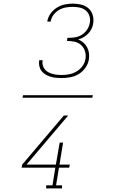

<svg xmlns="http://www.w3.org/2000/svg" viewBox="-20 -875 640 1065"><path d="M322 -442Q306 -442 290.5 -443.5Q275 -445 260.5 -449.5Q246 -454 233 -461.5Q220 -469 211 -480.5Q202 -492 198.5 -507Q195 -522 197 -538Q197 -539 197.5 -539.5Q198 -540 198 -541H217Q217 -540 216.5 -539.5Q216 -539 216 -538Q214 -525 217.5 -512.5Q221 -500 228.5 -490.5Q236 -481 247 -475Q258 -469 270 -465.5Q282 -462 295 -460.5Q308 -459 322 -459Q342 -459 363.5 -463Q385 -467 404.5 -478.5Q424 -490 437.5 -508.5Q451 -527 454 -548Q458 -570 451.5 -590.5Q445 -611 430 -625Q415 -639 394 -643.5Q373 -648 351 -648L354 -665Q368 -665 381 -666Q394 -667 407.5 -670.5Q421 -674 433 -681.5Q445 -689 454.5 -699.5Q464 -710 470 -722.5Q476 -735 478 -748Q482 -768 476 -786.5Q470 -805 455.5 -817Q441 -829 422 -833Q403 -837 383 -837Q364 -837 344.5 -833.5Q325 -830 307 -819.5Q289 -809 276.5 -792Q264 -775 261 -755H242Q246 -779 260 -799Q274 -819 294.5 -832Q315 -845 338 -850Q361 -855 383 -855Q407 -855 430 -849.5Q453 -844 470 -829.5Q487 -815 494 -792.5Q501 -770 497 -746Q495 -730 488 -715.5Q481 -701 469.5 -689Q458 -677 443.5 -668.5Q429 -660 414 -656Q429 -650 442 -639Q455 -628 463 -613Q471 -598 473.5 -580.5Q476 -563 473 -545Q469 -521 454 -499.5Q439 -478 417 -464.5Q395 -451 370 -446.5Q345 -442 322 -442ZM324 170H236V153H271L287 55H100L103 38L334 -234H358L145 17L127 38H290L311 -84H330L310 38H367L364 55H307L291 153H324ZM105 -333 108 -347H495L492 -333Z"/></svg>

Font: Iosevka Slab Thin Extended
Style: Italic
Weight: 100
Width: 7
Italic angle: -9°
Monospace: yes
Designer: Belleve Invis
Foundry: Belleve Invis
Version: Version 11.1.0; ttfautohint (v1.8.3)